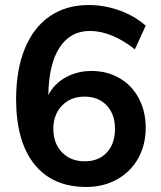

<svg xmlns="http://www.w3.org/2000/svg" viewBox="-20 -734 640 763"><path d="M559 -226Q559 -158 529 -104.5Q499 -51 445 -21Q391 9 323 9Q189 9 116.5 -81.5Q44 -172 44 -340Q44 -456 78.5 -540.5Q113 -625 178 -669.5Q243 -714 332 -714Q395 -714 455 -692.5Q515 -671 559 -632L516 -538Q423 -611 337 -611Q260 -611 217 -545.5Q174 -480 172 -356Q195 -401 241 -426.5Q287 -452 344 -452Q406 -452 455 -423.5Q504 -395 531.5 -343.5Q559 -292 559 -226ZM437 -222Q437 -280 404 -315Q371 -350 316 -350Q261 -350 226.5 -314.5Q192 -279 192 -222Q192 -164 226.5 -128.5Q261 -93 317 -93Q372 -93 404.5 -128Q437 -163 437 -222Z"/></svg>

Font: wassup Sans
Style: Bold
Weight: 700
Version: Version 2.001